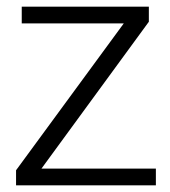

<svg xmlns="http://www.w3.org/2000/svg" viewBox="-20 -554 508 574"><path d="M28 0V-45L350 -484H45V-534H425V-489L104 -50H446V0Z"/></svg>

Font: Georama Light
Style: Regular
Weight: 300
Designer: Jean-Baptiste Levee
Foundry: Production Type
Version: Version 1.000